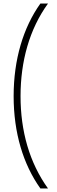

<svg xmlns="http://www.w3.org/2000/svg" viewBox="-20 -820 320 1084"><path d="M57 -277C57 -70 111 108 208 244H251C146 98 96 -80 96 -277C96 -474 146 -655 251 -800H208C111 -664 57 -484 57 -277Z"/></svg>

Font: Noto Sans Malayalam SemiCondensed ExtraLight
Style: Regular
Weight: 200
Width: 4
Designer: Jelle Bosma - Monotype Design Team
Foundry: Monotype Imaging Inc.
Version: Version 2.104